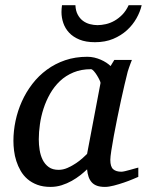

<svg xmlns="http://www.w3.org/2000/svg" viewBox="-20 -715 571 747"><path d="M371.1 -392.1Q371.6 -394.5 367.4 -403.3Q363.3 -412.1 357.4 -421.6Q351.6 -431.2 345 -438.5Q338.4 -445.8 334 -445.8Q295.9 -445.8 265.9 -433.3Q235.8 -420.9 213.4 -399.7Q190.9 -378.4 175 -350.6Q159.2 -322.8 149.4 -292.5Q139.6 -262.2 135.3 -231.4Q130.9 -200.7 130.9 -172.9Q130.9 -151.9 134.3 -130.9Q137.7 -109.9 146.2 -92.8Q154.8 -75.7 169.7 -64.9Q184.6 -54.2 208 -54.2Q225.6 -54.2 243.2 -62Q260.7 -69.8 275.9 -80.1Q291 -90.3 302.2 -100.6Q313.5 -110.8 318.8 -116.2ZM518.1 -26.9Q512.2 -24.4 496.6 -17.8Q481 -11.2 461.7 -4.6Q442.4 2 422.6 7.1Q402.8 12.2 388.2 12.2Q370.1 12.2 357.7 7.8Q345.2 3.4 337.2 -5.4Q329.1 -14.2 324.7 -26.9Q320.3 -39.6 318.8 -56.2Q307.6 -45.4 292.5 -33.4Q277.3 -21.5 259 -11.2Q240.7 -1 220 5.6Q199.2 12.2 176.8 12.2Q147.5 12.2 125.2 3.9Q103 -4.4 86.9 -18.3Q70.8 -32.2 60.3 -50.5Q49.8 -68.8 43.5 -88.6Q37.1 -108.4 34.7 -128.7Q32.2 -148.9 32.2 -167Q32.2 -205.6 40.5 -244.9Q48.8 -284.2 65.2 -320.6Q81.5 -356.9 106 -388.7Q130.4 -420.4 162.4 -443.8Q194.3 -467.3 233.6 -480.7Q272.9 -494.1 319.8 -494.1Q333.5 -494.1 346.9 -491Q360.4 -487.8 372.1 -482.7Q383.8 -477.5 393.6 -471.2Q403.3 -464.8 410.2 -458L424.8 -481.9H493.2Q490.7 -476.1 487.8 -468Q484.9 -460 481.9 -451.7Q479 -443.4 476.8 -436Q474.6 -428.7 474.1 -424.8Q470.7 -411.6 464.4 -385Q458 -358.4 450.9 -325.2Q443.8 -292 436.3 -255.6Q428.7 -219.2 422.9 -186.8Q417 -154.3 413.1 -129.2Q409.2 -104 409.2 -92.8Q409.2 -66.4 420.4 -56.6Q431.6 -46.9 452.1 -46.9Q457 -46.9 466.6 -49.1Q476.1 -51.3 486.3 -54.2Q496.6 -57.1 505.4 -59.6Q514.2 -62 518.1 -63ZM531.2 -694.8Q525.4 -669.4 511 -643.8Q496.6 -618.2 473.9 -597.4Q451.2 -576.7 420.2 -563.7Q389.2 -550.8 349.6 -550.8Q314 -550.8 289.1 -561Q264.2 -571.3 248.8 -587.9Q233.4 -604.5 226.3 -625.5Q219.2 -646.5 219.2 -668Q219.2 -673.8 219.7 -680.7Q220.2 -687.5 221.2 -694.8H273.4Q274.4 -672.9 282.5 -658Q290.5 -643.1 302.7 -634Q314.9 -625 329.8 -621.1Q344.7 -617.2 359.4 -617.2Q374.5 -617.2 391.8 -621.1Q409.2 -625 425.5 -634.3Q441.9 -643.6 456.3 -658.4Q470.7 -673.3 480.5 -694.8Z"/></svg>

Font: Charis SIL Viet
Style: Italic
Weight: 400
Italic angle: -11°
Foundry: SIL International
Version: Version 5.000